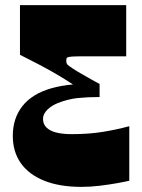

<svg xmlns="http://www.w3.org/2000/svg" viewBox="-20 -520 555 750"><path d="M485 186Q468 190 437.5 195.5Q407 201 370.5 205.5Q334 210 298 210Q213 210 153 186Q93 162 61.5 117.5Q30 73 30 11Q30 -24 39.5 -53Q49 -82 67.5 -105.5Q86 -129 114 -146.5Q142 -164 180 -175Q218 -186 265 -190Q235 -210 203.5 -228.5Q172 -247 136 -266Q100 -285 58 -306V-500H473V-300Q435 -300 409 -300Q383 -300 359.5 -300Q336 -300 305 -300Q275 -300 261 -299Q247 -298 243 -295.5Q239 -293 239 -286Q239 -283 239 -279.5Q239 -276 240 -273.5Q241 -271 243 -268Q248 -263 264 -252.5Q280 -242 301 -230Q322 -218 340.5 -207.5Q359 -197 369 -192V-141Q322 -141 283.5 -137Q245 -133 205 -117Q195 -113 185 -107Q175 -101 166.5 -93Q158 -85 153 -75.5Q148 -66 148 -55Q148 -35 162 -21.5Q176 -8 201 -2Q226 4 260 4Q328 4 382.5 -5Q437 -14 485 -27Z"/></svg>

Font: Ojuju ExtraBold
Style: Regular
Weight: 800
Designer: Chisaokwu Joboson, Mirko Velimirovic
Foundry: Udi Foundry
Version: Version 1.000